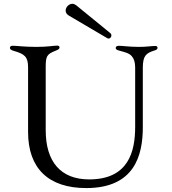

<svg xmlns="http://www.w3.org/2000/svg" viewBox="-20 -973 901 1006"><path d="M431.8 12.4C684.3 12.4 728.3 -158 728.3 -306.1V-617.9C728.7 -681.5 744.7 -694.6 791.5 -709.2C800.1 -711.6 805.4 -715.6 805.4 -722.3C805.4 -729.8 800.4 -732.2 793 -732.2C774.9 -732.2 745.7 -726.9 705.3 -727.3C646.7 -728 627.5 -733 602.6 -733C592.3 -733 586.3 -729 586.3 -721.6C586.3 -715.2 590.6 -711.6 604.8 -707.7C636 -699.2 656.6 -694.6 670.8 -678.3C682.5 -664.8 687.9 -646 688.2 -620V-308.2C688.2 -179.3 653.8 -33 447.1 -33C298.7 -33 219.5 -125 219.5 -290.5V-616.8C219.5 -676.5 222.7 -688.6 271.7 -707.4C287.6 -713.8 291.9 -717.3 291.9 -724.4C291.9 -730.5 288 -734 279.1 -734C262.1 -734 229.4 -727.3 172.6 -727.3C102.3 -727.3 69.2 -733.3 46.9 -733.3C36.6 -733.3 32 -729 32 -721.9C32 -715.6 36.2 -710.9 53.3 -706C108 -690.3 127.1 -676.1 127.1 -620.7V-281.6C127.1 -90.6 234 12.4 431.8 12.4ZM323.9 -917.6C323.9 -908 328.8 -898.4 340.9 -891.3L541.2 -773.4C543.7 -772 546.2 -771 549 -771C557.2 -771 563.6 -778.4 563.6 -786.9C563.9 -791.5 561.8 -796.5 556.8 -800.4L379.3 -945.3C372.5 -950.3 366.1 -953.1 359 -953.1C340.6 -953.1 323.9 -935 323.9 -917.6Z"/></svg>

Font: Margiela Serif Text
Style: Regular
Weight: 400
Designer: Andreas Faust, Stefan Endress
Version: Version 1.002;FEAKit 1.0